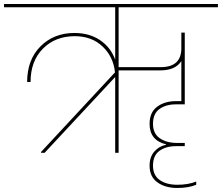

<svg xmlns="http://www.w3.org/2000/svg" viewBox="-55 -760 1104 955"><path d="M518 0V-377L167 0H149V-4L517 -400Q509 -478 455 -529Q401 -580 317 -580Q220 -580 158.5 -518Q97 -456 97 -352H80Q80 -463 146.5 -529.5Q213 -596 315 -596Q390 -596 443 -560Q496 -524 518 -463V-724H-35V-740H1029V-724H535V-426H744Q847 -426 847 -520V-598H864V-241H820Q771 -241 738.5 -218Q706 -195 706 -144Q706 -96 739.5 -72.5Q773 -49 827 -49H864V-33H820Q771 -33 738.5 -10Q706 13 706 64Q706 112 739.5 135.5Q773 159 827 159Q881 159 921 143V159Q883 175 827 175Q767 175 728 147Q689 119 689 64Q689 21 712.5 -6Q736 -33 771 -40V-42Q689 -62 689 -144Q689 -201 726.5 -229Q764 -257 820 -257H847V-456Q817 -410 743 -410H535V0Z"/></svg>

Font: Poppins Thin
Style: Regular
Weight: 250
Designer: Ninad Kale (Devanagari), Jonny Pinhorn (Latin)
Foundry: Indian Type Foundry
Version: Version 3.200;PS 1.000;hotconv 16.6.54;makeotf.lib2.5.65590